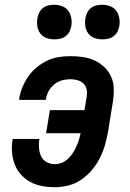

<svg xmlns="http://www.w3.org/2000/svg" viewBox="-20 -772 540 800"><path d="M208 8Q181 8 154.5 3Q128 -2 106 -14Q84 -26 67 -45Q50 -64 41 -88Q32 -112 30 -139.5Q28 -167 33 -193H144Q141 -175 142.5 -156Q144 -137 151 -121.5Q158 -106 173.5 -97Q189 -88 208 -88Q223 -88 237 -93.5Q251 -99 262.5 -109.5Q274 -120 282.5 -133Q291 -146 297.5 -160Q304 -174 308.5 -188.5Q313 -203 316 -217H172L188 -313H332L341 -368Q344 -384 341 -399Q338 -414 327.5 -424Q317 -434 302.5 -438Q288 -442 272 -442Q255 -442 237.5 -437Q220 -432 205.5 -420Q191 -408 182.5 -392Q174 -376 171 -358Q171 -358 171 -357Q171 -356 171 -356H60Q60 -357 60 -358.5Q60 -360 60 -361Q64 -385 73.5 -408.5Q83 -432 97.5 -453Q112 -474 132.5 -491Q153 -508 176 -519Q199 -530 223.5 -534Q248 -538 272 -538Q299 -538 324.5 -534.5Q350 -531 373 -520.5Q396 -510 414 -493Q432 -476 442.5 -453.5Q453 -431 454 -405Q455 -379 451 -352L430 -222Q425 -194 417 -166.5Q409 -139 395.5 -112.5Q382 -86 362.5 -63Q343 -40 318 -23Q293 -6 264.5 1Q236 8 208 8ZM406 -608Q389 -608 373 -614Q357 -620 347.5 -633Q338 -646 335.5 -663Q333 -680 336 -697Q338 -709 344 -720.5Q350 -732 360 -739.5Q370 -747 382 -749.5Q394 -752 406 -752Q424 -752 439.5 -746Q455 -740 464.5 -727Q474 -714 477 -697Q480 -680 477 -663Q475 -651 469 -639.5Q463 -628 452.5 -620.5Q442 -613 430 -610.5Q418 -608 406 -608ZM206 -608Q189 -608 173 -614Q157 -620 147.5 -633Q138 -646 135.5 -663Q133 -680 136 -697Q138 -709 144 -720.5Q150 -732 160 -739.5Q170 -747 182 -749.5Q194 -752 206 -752Q224 -752 239.5 -746Q255 -740 264.5 -727Q274 -714 277 -697Q280 -680 277 -663Q275 -651 269 -639.5Q263 -628 252.5 -620.5Q242 -613 230 -610.5Q218 -608 206 -608Z"/></svg>

Font: Iosevka Curly Oblique
Style: Bold
Weight: 700
Italic angle: -9°
Monospace: yes
Designer: Belleve Invis
Foundry: Belleve Invis
Version: Version 11.1.0; ttfautohint (v1.8.3)